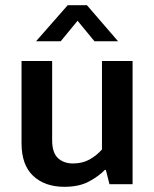

<svg xmlns="http://www.w3.org/2000/svg" viewBox="-20 -710 594 740"><path d="M373 -475H491V0H402L388 -55H384Q361 -31 323 -10.5Q285 10 228 10Q153 10 108 -32Q63 -74 63 -158V-475H181V-170Q181 -121 203.5 -100.5Q226 -80 261 -80Q298 -80 325.5 -95.5Q353 -111 373 -134ZM435 -551H344L279 -630L214 -551H119L241 -690H315Z"/></svg>

Font: Mukta Mahee SemiBold
Style: Regular
Weight: 600
Designer: Shuchita Grover, Noopur Datye, Girish Dalvi, Yashodeep Gholap
Foundry: Ek Type
Version: Version 2.538;PS 1.000;hotconv 16.6.51;makeotf.lib2.5.65220;